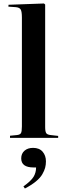

<svg xmlns="http://www.w3.org/2000/svg" viewBox="-20 -787 378 1096"><path d="M37.1 0V-12.2L77.1 -16.1Q94.7 -18.1 99.9 -27.6Q105 -37.1 105 -64.9V-687Q105 -720.2 98.4 -732.2Q91.8 -744.1 70.8 -746.1L27.8 -749L28.8 -759.8L231 -767.1L237.8 -761.2V-62Q237.8 -36.6 243.7 -27.3Q249.5 -18.1 269 -16.1L312 -11.2V0ZM122.1 289.1 113.8 276.9Q157.2 246.1 171.6 222.2Q186 198.2 186 168.9H171.9Q101.1 168.9 101.1 117.2Q101.1 89.8 119.6 73.5Q138.2 57.1 168.9 57.1Q204.6 57.1 223.4 79.1Q242.2 101.1 242.2 133.8Q242.2 153.3 237.8 170.2Q233.4 187 221.7 207.5Q210 228 184.8 248.8Q159.7 269.5 122.1 289.1Z"/></svg>

Font: Display Semibold
Style: Regular
Weight: 600
Designer: Latin by Veronika Burian and Jose Scaglione. Greek by Irene Vlachou. Cyrillic by Vera Evstafieva.
Foundry: TypeTogether
Version: Version 3.002